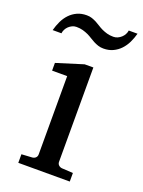

<svg xmlns="http://www.w3.org/2000/svg" viewBox="-156 -759 615 823"><g transform="rotate(20 151.5 -347.5)"><path d="M34.2 0V-39.1L83 -42Q92.3 -43 98.1 -48.8Q104 -54.7 104 -64V-420.9H35.2V-456.1L157.2 -494.1H196.8V-64Q196.8 -54.7 202.9 -48.8Q209 -43 217.8 -42L269 -39.1V0ZM325.2 -694.8Q319.3 -672.9 309.6 -652.8Q299.8 -632.8 285.6 -617.9Q271.5 -603 252.4 -594Q233.4 -585 209 -585Q195.8 -585 184.8 -588.6Q173.8 -592.3 163.8 -597.4Q153.8 -602.5 144 -608.9Q134.3 -615.2 123.3 -620.4Q112.3 -625.5 99.1 -629.2Q85.9 -632.8 69.8 -632.8Q59.6 -632.8 50.8 -628.7Q42 -624.5 34.9 -617.9Q27.8 -611.3 23.4 -602.5Q19 -593.8 18.1 -585H-22Q-16.1 -606.9 -6.6 -627Q2.9 -647 17.3 -662.1Q31.7 -677.2 50.8 -686Q69.8 -694.8 94.2 -694.8Q107.4 -694.8 118.2 -691.2Q128.9 -687.5 138.9 -682.4Q148.9 -677.2 158.4 -670.9Q168 -664.6 179 -659.4Q189.9 -654.3 202.9 -650.6Q215.8 -647 231.9 -647Q242.2 -647 251.2 -651.1Q260.3 -655.3 267.6 -661.9Q274.9 -668.5 279.5 -677.2Q284.2 -686 285.2 -694.8Z"/></g></svg>

Font: Charis SIL Phon
Style: Regular
Weight: 400
Foundry: SIL International
Version: Version 5.000